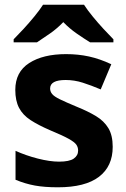

<svg xmlns="http://www.w3.org/2000/svg" viewBox="-20 -786 537 816"><path d="M459 -162Q459 -79 400.5 -34.5Q342 10 226 10Q169 10 128 2.5Q87 -5 46 -22V-145Q90 -125 141 -112Q192 -99 231 -99Q275 -99 293.5 -112Q312 -125 312 -146Q312 -160 304.5 -171Q297 -182 272 -196Q247 -210 194 -232Q143 -254 110 -275.5Q77 -297 61 -327.5Q45 -358 45 -404Q45 -480 104 -518Q163 -556 261 -556Q312 -556 358 -546Q404 -536 453 -513L408 -406Q368 -423 332 -434.5Q296 -446 259 -446Q193 -446 193 -410Q193 -397 201.5 -386.5Q210 -376 234.5 -364Q259 -352 307 -332Q354 -313 388 -292.5Q422 -272 440.5 -241.5Q459 -211 459 -162ZM337 -766Q351 -744 373.5 -716.5Q396 -689 420 -663Q444 -637 462 -619V-606H363Q337 -622 306 -643.5Q275 -665 249 -692Q223 -665 193 -644Q163 -623 137 -606H38V-619Q57 -638 80.5 -663.5Q104 -689 126.5 -716.5Q149 -744 163 -766Z"/></svg>

Font: Noto IKEA Simplified Chinese
Style: Bold
Weight: 700
Designer: Monotype Design Team
Foundry: Monotype Imaging Inc.
Version: Version 1.100